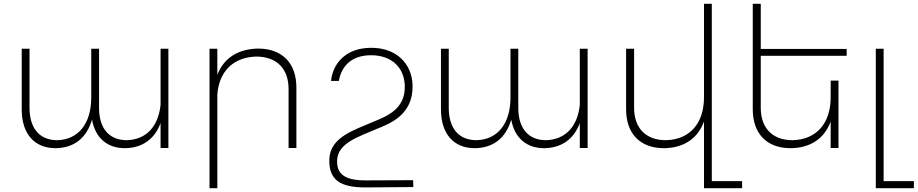

<svg xmlns="http://www.w3.org/2000/svg" viewBox="-20 -777 4818 1008"><path d="M823 -521V-226C811 -113 748 -44 646 -41C552 -41 500 -104 500 -211V-521H459V-265C459 -130 393 -44 281 -41C187 -41 135 -104 135 -211V-521H94V-203C94 -75 160 1 272 1C368 0 435 -52 463 -149C480 -54 542 1 636 1C726 0 792 -46 823 -131V0H864V-521Z M1335 -522C1230 -520 1156 -473 1121 -385V-521H1080V211H1121V-281C1130 -402 1205 -477 1325 -480C1432 -480 1495 -417 1495 -310V0H1536V-318C1536 -445 1462 -522 1335 -522Z M2149 169 2150 205 1899 207C1769 207 1705 170 1709 58C1713 -59 1846 -96 1936 -136C2006 -165 2110 -202 2105 -328C2102 -421 2038 -487 1928 -487C1814 -487 1770 -417 1759 -352H1718C1726 -437 1789 -525 1927 -526C2062 -527 2143 -442 2146 -329C2150 -172 2024 -127 1955 -99C1867 -60 1755 -28 1750 62C1746 138 1791 171 1904 170Z M3024 -521V-226C3012 -113 2949 -44 2847 -41C2753 -41 2701 -104 2701 -211V-521H2660V-265C2660 -130 2594 -44 2482 -41C2388 -41 2336 -104 2336 -211V-521H2295V-203C2295 -75 2361 1 2473 1C2569 0 2636 -52 2664 -149C2681 -54 2743 1 2837 1C2927 0 2993 -46 3024 -131V0H3065V-521Z M3717 174V-757H3676V-266C3676 -130 3602 -44 3476 -41C3371 -41 3309 -104 3309 -211V-521H3267V-203C3267 -75 3341 1 3466 1C3569 0 3643 -49 3676 -139V211H3876V174Z M4425 -484V-520H3974V-757H3932V-203C3932 -75 4006 1 4131 1C4234 0 4308 -49 4341 -139V0H4382V-354H4341V-266C4341 -130 4267 -44 4141 -41C4036 -41 3974 -104 3974 -211V-484Z M4619 174V-521H4578V211H4778V174Z"/></svg>

Font: Montserrat arm ExtraLight
Style: Regular
Weight: 275
Designer: Julieta Ulanovsky
Foundry: Julieta Ulanovsky
Version: Version 6.000;PS 006.000;hotconv 1.0.88;makeotf.lib2.5.64775